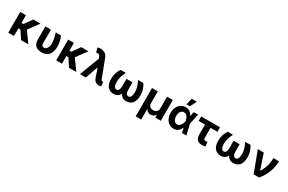

<svg xmlns="http://www.w3.org/2000/svg" viewBox="191 -2478 6541 4367"><g transform="rotate(30 3461.0 -294.5)"><path d="M221.6 -545.5V-343.8H273.1L414.4 -545.5H604L403.4 -273.8L599.1 0H408.4L275.9 -201.3H221.6V0H71.7V-545.5Z M731.2 -545.5H878.2V-201.7Q877.5 -149.9 897.4 -128.9Q916.5 -108.7 942.1 -108.7Q962.4 -108.7 978.5 -116.7Q994.7 -124.6 1007.1 -137.8Q1019.5 -150.9 1028.4 -168.3Q1037.3 -185.7 1043.1 -204.4Q1049 -223 1051.7 -241.8Q1054.3 -260.7 1054.3 -277Q1052.6 -345.2 1038.9 -413Q1025.2 -480.8 1002.8 -545.5H1142Q1156.6 -516.7 1167.4 -483.1Q1178.3 -449.6 1185.2 -414.4Q1192.1 -379.3 1195.5 -344.1Q1198.9 -308.9 1198.9 -277Q1198.9 -217 1184.7 -164.6Q1170.5 -112.2 1139.9 -73.5Q1109.4 -34.8 1061.6 -12.4Q1013.8 9.9 946.7 9.9Q849.8 9.9 790.5 -41.5Q731.2 -92.7 731.2 -203.1Z M1481.2 -545.5V-343.8H1532.7L1674 -545.5H1863.6L1663 -273.8L1858.7 0H1668L1535.5 -201.3H1481.2V0H1331.3V-545.5Z M2152 -521.3 2139.2 -553.3Q2121.1 -599.1 2099.8 -609Q2090.9 -613.3 2076.3 -613.3Q2057.9 -613.3 2030.5 -605.8L1996.4 -723Q2014.9 -729.8 2034.6 -733.5Q2054.3 -737.2 2077.1 -737.2Q2146.3 -737.2 2194.4 -703.8Q2242.5 -670.5 2267.4 -604.4L2433.9 -166.2Q2440 -150.9 2445.1 -139.9Q2450.3 -128.9 2455.3 -121.8Q2464.8 -108.7 2484.4 -108.7Q2488.3 -108.7 2492.5 -109.2Q2496.8 -109.7 2499.6 -110.1L2513.1 1.1Q2498.2 6 2483.1 7.5Q2468 8.9 2452.8 8.9Q2402 8.9 2366.5 -15.3Q2331 -39.4 2311.8 -89.1L2229.4 -324.6H2222.3L2110.8 0H1955.3Z M2621.8 -270.6Q2622.5 -348 2643.8 -416Q2665.1 -484 2706 -545.5H2846.2Q2824.9 -505.3 2809.8 -469.1Q2794.7 -432.9 2785.3 -399.1Q2775.9 -365.4 2771.5 -333.8Q2767 -302.2 2767 -271.3Q2767 -234 2772.5 -204Q2778.1 -174 2788.5 -153.2Q2799 -132.5 2814.5 -121.3Q2829.9 -110.1 2849.4 -110.1Q2866.8 -110.1 2881 -118.6Q2895.2 -127.1 2905.4 -144Q2915.5 -160.9 2921 -185.5Q2926.5 -210.2 2926.5 -242.2V-435.4H3084.2V-242.2Q3084.2 -210.2 3089.8 -185.5Q3095.5 -160.9 3105.6 -144Q3115.8 -127.1 3130 -118.6Q3144.2 -110.1 3161.2 -110.1Q3181.5 -110.1 3196.9 -121.3Q3212.4 -132.5 3222.8 -153.2Q3233.3 -174 3238.6 -204Q3244 -234 3244 -271.3Q3244 -301.8 3239.5 -333.6Q3235.1 -365.4 3225.7 -399.1Q3216.3 -432.9 3201.2 -469.3Q3186.1 -505.7 3164.8 -545.5H3305Q3345.9 -484 3367.4 -416Q3388.8 -348 3389.2 -270.6Q3389.9 -130.3 3331.3 -60.7Q3272.4 9.9 3172.2 9.9Q3112.2 9.9 3070.7 -17Q3029.1 -44 3005.3 -93Q2981.9 -44 2940.2 -17Q2898.4 9.9 2838.4 9.9Q2739.7 9.9 2679.7 -60.7Q2620.7 -130.3 2621.8 -270.6Z M3533.4 197.8V-545.5H3684.7V-232.2Q3685 -206.3 3694.6 -185.5Q3704.2 -164.8 3720.5 -150.4Q3736.9 -136 3758.9 -128.4Q3780.9 -120.7 3806.1 -120.7Q3831.7 -120.7 3853.9 -128.2Q3876.1 -135.7 3892.6 -149.9Q3909.1 -164.1 3918.5 -184.8Q3927.9 -205.6 3927.9 -232.2V-545.5H4078.8V0H3933.9V-77.4H3929.7Q3921.5 -59.7 3908.9 -45.8Q3896.3 -32 3880.3 -22.5Q3864.3 -13.1 3845.5 -8.2Q3826.7 -3.2 3806.1 -3.2Q3785.9 -3.2 3767.2 -8.2Q3748.6 -13.1 3732.6 -22.5Q3716.6 -32 3704 -45.8Q3691.4 -59.7 3682.9 -77.4H3678.6V197.8Z M4179.7 -272.7Q4179.7 -355.1 4211.3 -419Q4226.9 -450.6 4248.6 -475.3Q4270.2 -500 4296.5 -517.2Q4322.8 -534.4 4353.3 -543.5Q4383.9 -552.6 4417.3 -552.6Q4449.9 -552.6 4478.3 -543.9Q4506.7 -535.2 4530.2 -518.6Q4553.6 -502.1 4571.7 -478.3Q4589.8 -454.5 4601.6 -424.7H4604L4629.3 -545.5H4744L4684.7 -272.7L4751.1 0H4634.6L4606.2 -124.3H4603.3Q4592.3 -95.2 4575.5 -71.4Q4558.6 -47.6 4535.2 -27.3Q4509.2 -5.3 4478.7 3Q4448.2 11.4 4414.8 11.4Q4380.3 11.4 4350.3 2.1Q4320.3 -7.1 4293.3 -25.2Q4266.7 -43 4245.7 -68.4Q4224.8 -93.8 4210 -125.4Q4195.3 -157 4187.5 -194.1Q4179.7 -231.2 4179.7 -272.7ZM4357.2 -157.7Q4387.4 -111.5 4437.1 -111.5Q4455.6 -111.5 4472.1 -117.7Q4488.6 -123.9 4502.8 -137.4Q4531.6 -165.1 4547.1 -199Q4562.5 -233 4572.1 -271.3L4572.4 -272.7L4572.1 -274.1Q4567.5 -293 4562.5 -310.9Q4557.5 -328.8 4550.4 -345.7Q4543.3 -362.6 4533.4 -378.2Q4523.4 -393.8 4508.5 -407.7Q4482.6 -432.2 4441.8 -432.2Q4420.5 -432.2 4403.6 -425.4Q4386.7 -418.7 4373.9 -407.1Q4361.2 -395.6 4352.1 -380Q4343 -364.3 4337.4 -346.8Q4331.7 -329.2 4329 -310.5Q4326.3 -291.9 4326.3 -273.8Q4326.3 -238.3 4334.2 -209.7Q4342 -181.1 4357.2 -157.7ZM4398.1 -616.8 4436.1 -785.5H4571.4L4487.2 -616.8Z M5319.2 -545.5V-427.2H5138.8V-165.5Q5138.8 -149.5 5142.2 -138.8Q5145.6 -128.2 5151.6 -121.8Q5157.7 -115.4 5166.5 -112.9Q5175.4 -110.4 5186.1 -110.4Q5202.8 -110.4 5213.2 -112.9Q5223.7 -115.4 5235.1 -117.5L5250.4 -5.7Q5239 -1.4 5228.2 1.6Q5217.3 4.6 5206.1 6.4Q5195 8.2 5182.7 9.1Q5170.5 9.9 5156.2 9.9Q5117.5 9.9 5087 -0.9Q5056.5 -11.7 5035.3 -33.7Q5014.2 -55.8 5003.2 -88.8Q4992.2 -121.8 4992.2 -166.2V-427.2H4824.9V-545.5Z M5435.7 -270.6Q5436.4 -348 5457.7 -416Q5479 -484 5519.9 -545.5H5660.2Q5638.8 -505.3 5623.8 -469.1Q5608.7 -432.9 5599.3 -399.1Q5589.8 -365.4 5585.4 -333.8Q5581 -302.2 5581 -271.3Q5581 -234 5586.5 -204Q5592 -174 5602.5 -153.2Q5612.9 -132.5 5628.4 -121.3Q5643.8 -110.1 5663.4 -110.1Q5680.8 -110.1 5695 -118.6Q5709.2 -127.1 5719.3 -144Q5729.4 -160.9 5734.9 -185.5Q5740.4 -210.2 5740.4 -242.2V-435.4H5898.1V-242.2Q5898.1 -210.2 5903.8 -185.5Q5909.4 -160.9 5919.6 -144Q5929.7 -127.1 5943.9 -118.6Q5958.1 -110.1 5975.1 -110.1Q5995.4 -110.1 6010.8 -121.3Q6026.3 -132.5 6036.8 -153.2Q6047.2 -174 6052.6 -204Q6057.9 -234 6057.9 -271.3Q6057.9 -301.8 6053.4 -333.6Q6049 -365.4 6039.6 -399.1Q6030.2 -432.9 6015.1 -469.3Q6000 -505.7 5978.7 -545.5H6119Q6159.8 -484 6181.3 -416Q6202.8 -348 6203.1 -270.6Q6203.8 -130.3 6145.2 -60.7Q6086.3 9.9 5986.2 9.9Q5926.1 9.9 5884.6 -17Q5843 -44 5819.2 -93Q5795.8 -44 5754.1 -17Q5712.4 9.9 5652.3 9.9Q5553.6 9.9 5493.6 -60.7Q5434.7 -130.3 5435.7 -270.6Z M6311.8 -545.5H6468L6601.2 -148.4H6606.9Q6628.2 -183.6 6644.5 -215.6Q6660.9 -247.5 6673.1 -278.4Q6685.4 -309.3 6693.9 -340Q6702.4 -370.7 6708.1 -403.1Q6713.8 -435.4 6717.2 -470.5Q6720.5 -505.7 6722.3 -545.5H6869.3Q6867.9 -470.5 6853 -397.5Q6838.1 -324.6 6811.3 -255.3Q6784.4 -186.1 6746.4 -121.8Q6708.5 -57.5 6660.9 0H6516.7Z"/></g></svg>

Font: Inter P
Style: Bold
Weight: 700
Designer: Rasmus Andersson
Foundry: rsms
Version: Version 3.018;git-588b23468